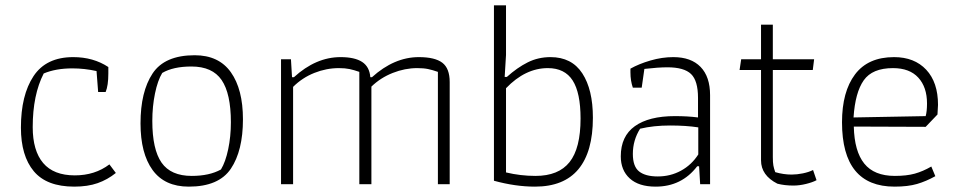

<svg xmlns="http://www.w3.org/2000/svg" viewBox="-20 -687 3567 716"><path d="M58 -211Q58 -332 105 -403Q152 -474 253 -474Q328 -474 384 -437V-413Q384 -368 374 -344H346L340 -422Q295 -432 250 -432Q188 -432 143 -413Q102 -333 102 -213Q102 -125 141 -79Q180 -33 259 -33Q334 -33 388 -74L412 -42Q381 -17 344 -4Q307 9 257 9Q154 9 106 -48.5Q58 -106 58 -211Z M504 -227Q504 -345 549 -413Q594 -481 706 -481Q796 -481 841 -417.5Q886 -354 886 -242Q886 -125 841 -58Q796 9 684 9Q594 9 549 -53Q504 -115 504 -227ZM804 -55Q821 -83 831 -130.5Q841 -178 841 -231Q841 -338 806.5 -388.5Q772 -439 694 -439Q626 -439 585 -415Q568 -387 558 -338.5Q548 -290 548 -236Q548 -130 582.5 -80.5Q617 -31 695 -31Q761 -31 804 -55Z M1028 -466H1065L1069 -399H1076Q1158 -474 1250 -474Q1303 -474 1330.5 -456Q1358 -438 1361 -399H1367Q1450 -474 1542 -474Q1602 -474 1629.5 -453Q1657 -432 1657 -381V0H1613V-419Q1593 -426 1576.5 -429.5Q1560 -433 1536 -433Q1490 -433 1444.5 -415Q1399 -397 1365 -364V0H1320V-419Q1300 -426 1283.5 -429.5Q1267 -433 1244 -433Q1197 -433 1152 -415Q1107 -397 1073 -363V0H1028Z M1822 -13V-667H1867V-482L1862 -400H1870Q1909 -435 1948 -454.5Q1987 -474 2033 -474Q2112 -474 2151.5 -413.5Q2191 -353 2191 -248Q2191 -121 2137 -56Q2083 9 1975 9Q1902 9 1822 -13ZM2145 -245Q2145 -341 2115.5 -387Q2086 -433 2023 -433Q1939 -433 1867 -358V-44Q1921 -31 1977 -31Q2063 -31 2104 -82.5Q2145 -134 2145 -245Z M2295 -104Q2295 -179 2347.5 -216.5Q2400 -254 2497 -254Q2545 -254 2583 -249V-322Q2583 -386 2557 -411Q2531 -436 2469 -436Q2435 -436 2383 -430L2373 -360H2340Q2331 -386 2331 -417V-431Q2363 -449 2406 -461.5Q2449 -474 2491 -474Q2557 -474 2592.5 -437.5Q2628 -401 2628 -332V0H2591L2587 -67H2580Q2522 9 2425 9Q2362 9 2328.5 -21.5Q2295 -52 2295 -104ZM2584 -111V-212Q2539 -219 2479 -219Q2417 -219 2367 -207Q2340 -164 2340 -113Q2340 -66 2363.5 -47.5Q2387 -29 2433 -29Q2480 -29 2519.5 -50.5Q2559 -72 2584 -111Z M2879 -2Q2818 -33 2818 -89V-426H2738L2744 -466H2818V-595H2862V-466H3016L3011 -426H2862V-101Q2862 -81 2864 -70Q2866 -59 2871 -45Q2902 -36 2932 -36Q2952 -36 2974 -40.5Q2996 -45 3012 -53L3025 -15Q3010 -7 2985.5 -1Q2961 5 2939 5Q2906 5 2879 -2Z M3120 -231Q3120 -345 3168.5 -409.5Q3217 -474 3314 -474Q3390 -474 3434 -427Q3478 -380 3478 -296Q3478 -286 3476 -260L3432 -214L3164 -215Q3166 -123 3203 -77Q3240 -31 3317 -31Q3361 -31 3391.5 -39.5Q3422 -48 3453 -66L3468 -30Q3434 -11 3400 -1Q3366 9 3316 9Q3120 9 3120 -231ZM3432 -254Q3437 -272 3437 -301Q3437 -362 3404.5 -397.5Q3372 -433 3310 -433Q3233 -433 3201 -387.5Q3169 -342 3163 -249Z"/></svg>

Font: Athiti Light
Style: Regular
Weight: 300
Designer: CadsonDemak Team
Foundry: CadsonDemak
Version: Version 1.033